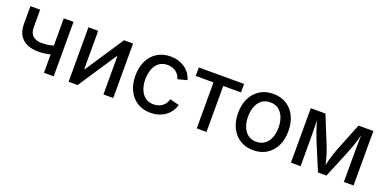

<svg xmlns="http://www.w3.org/2000/svg" viewBox="-14 -1175 3614 1808"><g transform="rotate(20 1793.0 -271.0)"><path d="M289.1 -168.9Q189.9 -168.9 132.3 -219Q74.7 -269 74.7 -369.6V-545.9H172.4V-369.6Q172.4 -310.1 205.1 -283Q237.8 -255.9 289.1 -255.9Q338.9 -255.9 380.9 -265.1Q422.9 -274.4 465.3 -289.6V-202.6Q439 -192.9 411.4 -185.1Q383.8 -177.2 353.5 -173.1Q323.2 -168.9 289.1 -168.9ZM409.2 0V-545.9H506.8V0Z M1103.5 0H1005.4V-381.3H999.5L746.6 0H656.2V-545.9H753.9V-163.6H759.8L1013.2 -545.9H1103.5Z M1478.5 11.7Q1403.3 11.7 1346.7 -23.4Q1290 -58.6 1258.5 -122.1Q1227.1 -185.5 1227.1 -269.5Q1227.1 -355 1258.5 -418.7Q1290 -482.4 1346.7 -517.6Q1403.3 -552.7 1478.5 -552.7Q1520 -552.7 1556.2 -542Q1592.3 -531.2 1621.6 -511.5Q1650.9 -491.7 1671.9 -462.6Q1692.9 -433.6 1703.6 -397L1610.4 -372.6Q1605 -393.6 1593.3 -411.1Q1581.5 -428.7 1564.7 -441.4Q1547.9 -454.1 1526.4 -460.9Q1504.9 -467.8 1479 -467.8Q1426.8 -467.8 1393.1 -440.7Q1359.4 -413.6 1343 -368.7Q1326.7 -323.7 1326.7 -270Q1326.7 -216.8 1343 -172.1Q1359.4 -127.4 1393.1 -100.3Q1426.8 -73.2 1479 -73.2Q1505.4 -73.2 1527.3 -80.3Q1549.3 -87.4 1566.4 -100.8Q1583.5 -114.3 1595.2 -132.6Q1606.9 -150.9 1612.8 -172.9L1705.1 -148.9Q1695.3 -110.8 1674.1 -81.5Q1652.8 -52.2 1623 -31.2Q1593.3 -10.3 1556.6 0.7Q1520 11.7 1478.5 11.7Z M1940.4 0V-460.9H1762.2V-545.9H2215.8V-460.9H2038.1V0Z M2508.3 11.7Q2432.6 11.7 2376 -23.4Q2319.3 -58.6 2287.8 -122.1Q2256.3 -185.5 2256.3 -269.5Q2256.3 -355 2287.8 -418.7Q2319.3 -482.4 2376 -517.6Q2432.6 -552.7 2508.3 -552.7Q2584 -552.7 2640.9 -517.6Q2697.8 -482.4 2729 -418.7Q2760.3 -355 2760.3 -269.5Q2760.3 -185.5 2729 -122.1Q2697.8 -58.6 2640.9 -23.4Q2584 11.7 2508.3 11.7ZM2508.3 -73.2Q2560.5 -73.2 2594.7 -100.3Q2628.9 -127.4 2645.3 -172.4Q2661.6 -217.3 2661.6 -270Q2661.6 -322.8 2645.3 -367.9Q2628.9 -413.1 2594.7 -440.4Q2560.5 -467.8 2508.3 -467.8Q2456.1 -467.8 2422.4 -440.4Q2388.7 -413.1 2372.3 -368.2Q2356 -323.2 2356 -270Q2356 -217.3 2372.3 -172.4Q2388.7 -127.4 2422.4 -100.3Q2456.1 -73.2 2508.3 -73.2Z M2884.3 0V-545.9H3031.2L3147.9 -258.8Q3159.2 -230.5 3167.7 -203.9Q3176.3 -177.2 3182.9 -152.3Q3189.5 -127.4 3195.1 -103.3Q3200.7 -79.1 3206.1 -56.2H3190.4Q3195.3 -78.1 3200.7 -101.8Q3206.1 -125.5 3212.9 -150.9Q3219.7 -176.3 3228.3 -203.1Q3236.8 -230 3248 -258.8L3362.8 -545.9H3511.7V0H3414.6V-273.4Q3414.6 -300.8 3414.8 -329.3Q3415 -357.9 3415.8 -387.7Q3416.5 -417.5 3417 -447.8Q3417.5 -478 3418 -507.8H3427.7Q3416.5 -463.4 3406 -426Q3395.5 -388.7 3382.6 -352.3Q3369.6 -315.9 3352.5 -273.4L3239.7 0H3155.3L3041 -273.4Q3023.9 -315.4 3011 -352.1Q2998 -388.7 2987.3 -426.3Q2976.6 -463.9 2965.3 -507.8H2977.1Q2977.5 -481.9 2978.3 -452.6Q2979 -423.3 2979.5 -392.6Q2980 -361.8 2980.5 -331.8Q2981 -301.8 2981 -273.4V0Z"/></g></svg>

Font: Inter Cardless
Style: Regular
Weight: 400
Designer: Rasmus Andersson
Foundry: rsms
Version: Version 4.001;git-9221beed3